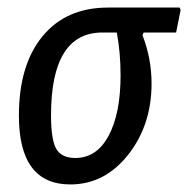

<svg xmlns="http://www.w3.org/2000/svg" viewBox="-20 -480 498 508"><path d="M166 8Q30 8 30 -174Q30 -308 92.5 -384Q155 -460 266 -460H455L458 -454L446 -394H360L357 -387Q381 -325 381 -259Q381 -149 319 -70.5Q257 8 166 8ZM179 -62Q236 -62 267.5 -121Q299 -180 299 -281Q299 -341 289 -394H251Q115 -394 115 -175Q115 -110 129 -86Q143 -62 179 -62Z"/></svg>

Font: Alegreya Sans Medium
Style: Italic
Weight: 500
Italic angle: -7°
Designer: Juan Pablo del Peral
Foundry: Huerta Tipografica
Version: Version 2.007